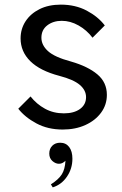

<svg xmlns="http://www.w3.org/2000/svg" viewBox="-20 -540 527 830"><path d="M112 -123Q138 -90 174.5 -70Q211 -50 256 -50Q300 -50 326 -69Q352 -88 352 -120Q352 -150 325 -173Q298 -196 237 -212Q153 -234 111 -275.5Q69 -317 69 -374Q69 -415 90.5 -448Q112 -481 151 -500.5Q190 -520 243 -520Q306 -520 355 -494Q404 -468 433 -430L380 -377Q355 -410 319.5 -430Q284 -450 247 -450Q210 -450 184.5 -430.5Q159 -411 159 -377Q159 -345 187.5 -319Q216 -293 287 -274Q360 -253 401 -218.5Q442 -184 442 -130Q442 -87 417 -53Q392 -19 349 0.5Q306 20 251 20Q187 20 137.5 -6.5Q88 -33 59 -70ZM200 257Q233 236 247 214Q261 192 263 155Q258 160 251 164Q244 168 235 168Q220 168 206.5 156Q193 144 193 124Q193 103 206 90Q219 77 240 77Q265 77 279 95.5Q293 114 293 146Q293 189 269.5 223.5Q246 258 208 270Z"/></svg>

Font: Moderustic
Style: Regular
Weight: 400
Designer: Tural Alisoy
Foundry: TAFT Foundry
Version: Version 2.120